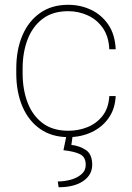

<svg xmlns="http://www.w3.org/2000/svg" viewBox="-20 -558 547 795"><path d="M263.2 -16.6Q304.7 -16.6 342 -31.5Q379.4 -46.4 404.5 -78.1Q429.7 -109.9 432.6 -160.2H459Q456.5 -106.4 429.2 -68.4Q401.9 -30.3 358.4 -10.3Q314.9 9.8 263.2 9.8Q194.8 9.8 146.5 -23.9Q98.1 -57.6 72.8 -117.2Q47.4 -176.8 47.4 -253.9V-274.4Q47.4 -352.1 72.8 -411.4Q98.1 -470.7 146.2 -504.4Q194.3 -538.1 262.2 -538.1Q313.5 -538.1 357.2 -517.3Q400.9 -496.6 428.7 -455.6Q456.5 -414.6 459 -354H432.6Q430.2 -406.7 406 -441.7Q381.8 -476.6 343.8 -494.1Q305.7 -511.7 262.2 -511.7Q197.8 -511.7 156 -479.7Q114.3 -447.8 94 -394Q73.7 -340.3 73.7 -274.4V-253.9Q73.7 -188 94 -134Q114.3 -80.1 156.2 -48.3Q198.2 -16.6 263.2 -16.6ZM254.9 4.9H280.8L275.4 42Q308.1 45.4 335 62.7Q361.8 80.1 361.8 124.5Q361.8 166 324.5 191.7Q287.1 217.3 222.7 217.3L219.2 193.4Q245.6 193.4 272.2 186.3Q298.8 179.2 316.9 163.8Q335 148.4 335 124.5Q335 92.3 311.5 80.6Q288.1 68.8 242.7 64Z"/></svg>

Font: Vazirmatn UI FD Thin
Style: Regular
Weight: 100
Designer: Saber Rastikerdar
Foundry: Saber Rastikerdar
Version: Version 33.003